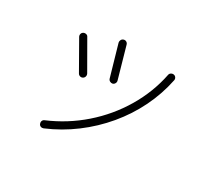

<svg xmlns="http://www.w3.org/2000/svg" viewBox="-140 -936 1281 1178"><g transform="rotate(30 500.0 -347.0)"><path d="M277 11Q267 15 257.5 11.5Q248 8 244 -2Q240 -12 243.5 -21.5Q247 -31 257 -35Q389 -91 496 -184.5Q603 -278 675 -399Q747 -520 774 -655Q776 -665 785 -670.5Q794 -676 804 -674Q814 -672 819.5 -663.5Q825 -655 823 -645Q801 -537 752.5 -438Q704 -339 632.5 -253.5Q561 -168 471 -100.5Q381 -33 277 11ZM506 -438Q496 -436 487 -441Q478 -446 475 -456L412 -675Q410 -685 415 -694Q420 -703 430 -706Q440 -709 449 -704Q458 -699 461 -688L523 -470Q526 -460 521 -450.5Q516 -441 506 -438ZM330 -379Q321 -374 311 -377Q301 -380 296 -389L185 -584Q180 -593 182.5 -603Q185 -613 194 -618Q203 -623 213.5 -620.5Q224 -618 228 -609L340 -414Q345 -404 342 -394Q339 -384 330 -379Z"/></g></svg>

Font: Zen Kurenaido
Style: Regular
Weight: 400
Designer: Yoshimichi Ohira
Foundry: Positype
Version: Version 1.001